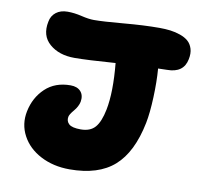

<svg xmlns="http://www.w3.org/2000/svg" viewBox="-74 -716 838 806"><g transform="rotate(10 344.5 -313.0)"><path d="M272.9 12.2Q203.6 12.2 149.4 -16.1Q95.2 -44.4 69.6 -92.8Q43.9 -141.1 55.2 -196.8Q67.4 -256.8 109.1 -296.4Q150.9 -335.9 216.8 -335.9Q245.6 -335.9 260.3 -319.3Q274.9 -302.7 270 -274.9Q265.6 -254.4 248.8 -234.6Q231.9 -214.8 230 -204.1Q226.6 -185.5 239.7 -173.3Q252.9 -161.1 290 -161.1Q330.6 -161.1 351.3 -184.8Q372.1 -208.5 382.8 -262.2Q397.9 -338.9 386.2 -460.9Q265.6 -452.1 211.9 -452.1Q146 -452.1 105.7 -487.1Q65.4 -522 78.1 -583Q82.5 -608.4 101.8 -623.3Q121.1 -638.2 150.9 -638.2Q179.7 -638.2 211.2 -630.6Q242.7 -623 265.1 -623Q304.7 -623 390.4 -630.6Q476.1 -638.2 542 -638.2Q567.4 -638.2 588.9 -635.5Q610.4 -632.8 631.3 -625.5Q652.3 -618.2 665.8 -606.4Q679.2 -594.7 685.3 -575.2Q691.4 -555.7 686 -529.8Q674.3 -470.2 604 -470.2Q597.2 -470.2 584.5 -469.7Q571.8 -469.2 565.9 -469.2Q570.3 -414.6 567.6 -346.9Q564.9 -279.3 556.2 -235.8Q530.3 -106.9 462.9 -47.4Q395.5 12.2 272.9 12.2Z"/></g></svg>

Font: Shantell Sans Irregular Bouncy
Style: Italic
Weight: 800
Italic angle: -11.31°
Designer: Stephen Nixon, Anya Danilova, Shantell Martin
Foundry: Arrow Type
Version: Version 1.006;[9816181b4]